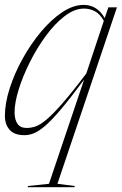

<svg xmlns="http://www.w3.org/2000/svg" viewBox="-22 -542 498 784"><path d="M178 208.5 321.5 -217Q266 -142 227.8 -96.8Q189.5 -51.5 162.8 -28.5Q136 -5.5 116.2 2.2Q96.5 10 78.5 10Q36.5 10 17.2 -12Q-2 -34 -2 -68.5Q-2 -120 17.5 -181Q37 -242 70.2 -302Q103.5 -362 145.2 -412Q187 -462 232 -492Q277 -522 319.5 -522Q375 -522 405.5 -468L420.5 -512H455.5L212.5 208.5L283.5 217.5L282 222.5H90.5L92.5 217.5ZM37.5 -83.5Q37.5 -54 49.2 -36.8Q61 -19.5 87 -19.5Q104 -19.5 122.5 -25.5Q141 -31.5 166.8 -52.8Q192.5 -74 232 -119Q271.5 -164 330.5 -242L402 -457Q385.5 -486 364.8 -496.5Q344 -507 321 -507Q282 -507 241.8 -476Q201.5 -445 165 -395.2Q128.5 -345.5 99.8 -288Q71 -230.5 54.2 -176.2Q37.5 -122 37.5 -83.5Z"/></svg>

Font: Newsreader Display ExtraLight
Style: Italic
Weight: 275
Italic angle: -17°
Designer: Hugues Gentile
Foundry: Production Type
Version: Version 1.002